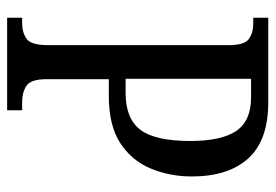

<svg xmlns="http://www.w3.org/2000/svg" viewBox="-134 -620 754 525"><g transform="rotate(90 242.5 -357.0)"><path d="M28 0V-41H42Q69 -41 86 -53.5Q103 -66 103 -113V-605Q103 -649 86 -661Q69 -673 44 -673H28V-714H259Q363 -714 412.5 -659.5Q462 -605 462 -505Q462 -445 440.5 -393Q419 -341 371 -309.5Q323 -278 241 -278H196V-108Q196 -64 214.5 -52.5Q233 -41 258 -41H281V0ZM234 -324Q304 -324 334.5 -364.5Q365 -405 365 -501Q365 -586 337.5 -626.5Q310 -667 246 -667H195V-324Z"/></g></svg>

Font: Noto Serif Bengali ExtraCondensed
Style: Regular
Weight: 400
Width: 2
Designer: Juan Bruce, Universal Thirst, Indian Type Foundry and the Monotype Design Team.
Foundry: Monotype Imaging Inc.
Version: Version 2.003; ttfautohint (v1.8.4.7-5d5b)